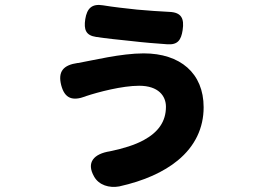

<svg xmlns="http://www.w3.org/2000/svg" viewBox="-20 -672 1020 759"><path d="M548 -118C513 -99 468 -85 415 -74C351 -64 320 -30 352 26C371 60 412 72 451 65C550 43 627 8 683 -38C751 -94 785 -166 785 -248C785 -383 692 -461 548 -461C458 -461 346 -433 289 -423C288 -423 288 -423 287 -423C231 -415 208 -390 222 -335C236 -282 267 -272 318 -291C319 -292 320 -292 320 -292C368 -308 463 -333 530 -333C607 -333 636 -292 636 -250C636 -191 605 -149 548 -118ZM497 -510C547 -504 598 -500 641 -497C682 -494 696 -513 702 -553C709 -599 697 -623 650 -625C610 -627 566 -630 522 -634C476 -639 429 -644 387 -651C344 -658 324 -640 317 -596C311 -555 319 -532 360 -526C400 -520 448 -515 497 -510Z"/></svg>

Font: GenSenRounded2 TW H
Style: Regular
Weight: 900
Version: Version 2.100;PS 2.1;hotconv 16.6.51;makeotf.lib2.5.65220 DE